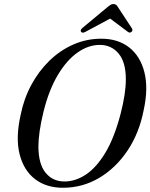

<svg xmlns="http://www.w3.org/2000/svg" viewBox="-20 -898 728 930"><path d="M470.5 -710.5Q552 -710.5 606 -668Q660 -625.5 679.5 -547.8Q699 -470 676 -365Q654.5 -253.5 597.8 -168.8Q541 -84 460.2 -36.2Q379.5 11.5 284.5 11.5Q204 11.5 149.2 -30.8Q94.5 -73 74.8 -152Q55 -231 80 -341.5Q95.5 -419.5 131.5 -486.5Q167.5 -553.5 219.5 -604Q271.5 -654.5 335.5 -682.5Q399.5 -710.5 470.5 -710.5ZM292.5 -19Q346 -19 396.8 -53Q447.5 -87 490.8 -159Q534 -231 564 -346Q577 -396.5 583.2 -437.8Q589.5 -479 589.5 -512Q590 -595.5 555 -638Q520 -680.5 463 -680.5Q408 -680.5 355.5 -643.5Q303 -606.5 260 -534.5Q217 -462.5 191 -358Q178 -305 172 -262.8Q166 -220.5 166 -187.5Q166.5 -103.5 200.8 -61.2Q235 -19 292.5 -19ZM615.5 -742.5Q607 -736.5 597 -745.5L513.5 -808L397 -745.5Q380.5 -735.5 373.5 -743Q366 -751 379 -762.5L497.5 -861Q507 -869 514 -873.8Q521 -878.5 529.5 -878.5Q538 -878.5 543 -874Q548 -869.5 553 -861L619 -760.5Q625.5 -749.5 615.5 -742.5Z"/></svg>

Font: Fraunces 144pt S050
Style: Italic
Weight: 400
Italic angle: -16°
Version: Version 1.000; ttfautohint (v1.8.3)